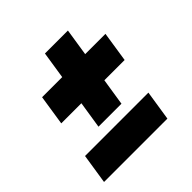

<svg xmlns="http://www.w3.org/2000/svg" viewBox="-159 -725 857 857"><g transform="rotate(-45 270.0 -296.0)"><path d="M181 -192 201 -320H74L96 -463H223L243 -592H388L368 -463H496L474 -320H346L326 -192ZM24 0 46 -142H446L424 0Z"/></g></svg>

Font: Azeri Sans Black
Style: Italic
Weight: 900
Designer: Hector Gatti & Omnibus-Type (original fonts) / Cristiano Sobral (main changes and remastering)
Foundry: Omnibus-Type
Version: Version 0.07;August 21, 2020;FontCreator 13.0.0.2681 64-bit;